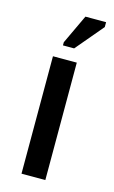

<svg xmlns="http://www.w3.org/2000/svg" viewBox="-94 -606 382 646"><g transform="rotate(15 96.5 -283.0)"><path d="M50 0V-409H133V0ZM112 -453H73V-464L121 -566H193V-549Z"/></g></svg>

Font: Darker Grotesque Light SemiBold
Style: Regular
Weight: 600
Version: Version 1.000;gftools[0.9.28]